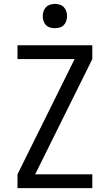

<svg xmlns="http://www.w3.org/2000/svg" viewBox="-20 -968 565 988"><path d="M70 0V-71L364 -664H70V-735H455V-664L161 -71H455V0ZM262 -823Q250 -823 237.5 -826.5Q225 -830 216.5 -839Q208 -848 204 -860Q200 -872 200 -885Q200 -898 204 -910Q208 -922 216.5 -931Q225 -940 237.5 -944Q250 -948 263 -948Q275 -948 287.5 -944Q300 -940 308.5 -931Q317 -922 321 -910Q325 -898 325 -885Q325 -872 321 -860Q317 -848 308.5 -839Q300 -830 287.5 -826.5Q275 -823 262 -823Z"/></svg>

Font: Iosevka Pride
Style: Regular
Weight: 400
Monospace: yes
Designer: Belleve Invis
Foundry: Belleve Invis
Version: Version 30.3.1; ttfautohint (v1.8.4)